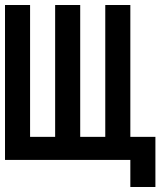

<svg xmlns="http://www.w3.org/2000/svg" viewBox="-20 -638 640 766"><path d="M0 0V-618H100V-92H200V-618H300V-92H400V-618H500V0ZM500 108V0H408V-92H600V108Z"/></svg>

Font: Victor Mono Thin
Style: Regular
Weight: 100
Monospace: yes
Designer: Rune Bjørnerås
Version: Version 1.561;gftools[0.9.30]